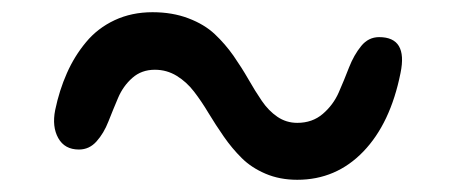

<svg xmlns="http://www.w3.org/2000/svg" viewBox="-20 -418 740 316"><path d="M469.2 -122.1Q440.4 -122.1 417 -132.1Q393.6 -142.1 377.7 -158Q361.8 -173.8 348.4 -193.1Q335 -212.4 323.2 -231.9Q311.5 -251.5 299.3 -267.3Q287.1 -283.2 270.8 -293.2Q254.4 -303.2 234.9 -303.2Q212.9 -303.2 197.8 -289.8Q182.6 -276.4 174.3 -256.8Q166 -237.3 158.4 -218Q150.9 -198.7 138.9 -185.3Q127 -171.9 109.9 -171.9Q86.4 -171.9 75.9 -190.7Q65.4 -209.5 70.8 -236.8Q77.6 -269.5 90.1 -297.6Q102.5 -325.7 121.6 -348.6Q140.6 -371.6 168.7 -384.8Q196.8 -397.9 231 -397.9Q263.7 -397.9 290 -387.9Q316.4 -377.9 333.5 -361.8Q350.6 -345.7 364.3 -326.2Q377.9 -306.6 388.9 -287.4Q399.9 -268.1 410.9 -252Q421.9 -235.8 436.5 -225.8Q451.2 -215.8 469.2 -215.8Q494.1 -215.8 511.2 -230.5Q528.3 -245.1 537.4 -265.6Q546.4 -286.1 554.4 -306.9Q562.5 -327.6 574.5 -342.3Q586.4 -356.9 604 -356.9Q651.4 -356.9 639.2 -297.9Q622.6 -214.8 577.9 -168.5Q533.2 -122.1 469.2 -122.1Z"/></svg>

Font: Shantell Sans Irregular
Style: Italic
Weight: 400
Italic angle: -11.31°
Designer: Stephen Nixon, Anya Danilova, Shantell Martin
Foundry: Arrow Type
Version: Version 1.006;[9816181b4]